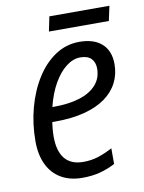

<svg xmlns="http://www.w3.org/2000/svg" viewBox="-79 -726 595 792"><g transform="rotate(-10 218.5 -330.0)"><path d="M202.1 9.8Q150.9 9.8 113.8 -11.7Q76.7 -33.2 56.9 -74Q37.1 -114.7 37.1 -172.4Q37.1 -245.1 55.2 -312Q73.2 -378.9 106.4 -431.6Q139.6 -484.4 185.3 -514.6Q231 -544.9 286.1 -544.9Q347.2 -544.9 380.4 -514.9Q413.6 -484.9 413.6 -429.2Q413.6 -387.2 395.8 -352.1Q377.9 -316.9 342.8 -291.5Q307.6 -266.1 254.9 -252.2Q202.1 -238.3 131.8 -238.3H119.1Q117.2 -224.1 115.7 -208.5Q114.3 -192.9 114.3 -178.2Q114.3 -117.2 140.1 -85.7Q166 -54.2 217.8 -54.2Q250.5 -54.2 279.1 -63.2Q307.6 -72.3 340.3 -89.4V-23.9Q310.1 -7.8 277.1 1Q244.1 9.8 202.1 9.8ZM130.4 -299.3H137.7Q199.7 -299.3 244.9 -313.5Q290 -327.6 314.9 -355.5Q339.8 -383.3 339.8 -423.8Q339.8 -449.7 325 -465.3Q310.1 -481 278.8 -481Q248.5 -481 219.5 -458.5Q190.4 -436 167.2 -395.3Q144 -354.5 130.4 -299.3ZM170.4 -608.4 183.1 -669.9H434.6L421.4 -608.4Z"/></g></svg>

Font: Open Sans SemiCondensed
Style: Italic
Weight: 400
Width: 4
Italic angle: -12°
Designer: Monotype Design Team
Foundry: Monotype Imaging Inc.
Version: Version 3.000